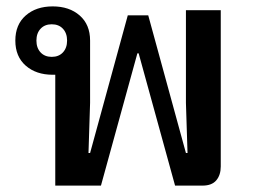

<svg xmlns="http://www.w3.org/2000/svg" viewBox="-20 -581 806 601"><path d="M153 -347H145Q93 -347 60.5 -375.5Q28 -404 28 -454Q28 -504 60.5 -532.5Q93 -561 145 -561Q197 -561 229.5 -532.5Q262 -504 262 -454V-259L257 -102H262L380 -533H444L562 -102H567L562 -259V-549H671V-60Q671 -33 657 -16.5Q643 0 614 0H528L414 -414H410L296 0H153ZM142 -403Q164 -403 177 -417Q190 -431 190 -454Q190 -477 177 -491Q164 -505 142 -505Q120 -505 107 -491Q94 -477 94 -454Q94 -431 107 -417Q120 -403 142 -403Z"/></svg>

Font: IBM Plex Sans Thai Looped Medium
Style: Regular
Weight: 500
Designer: Mike Abbink, Paul van der Laan, Pieter van Rosmalen, Ben Mitchell, Mark Frömberg
Foundry: Bold Monday
Version: Version 1.1